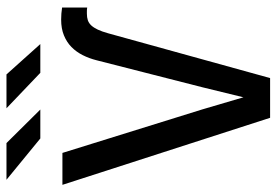

<svg xmlns="http://www.w3.org/2000/svg" viewBox="-150 -700 850 590"><g transform="rotate(-90 275.0 -405.0)"><path d="M509.8 -642.1Q518.1 -642.1 528.1 -641.4Q538.1 -640.6 546.9 -639.2V-562Q541.5 -563 536.6 -563Q531.7 -563 527.8 -563Q516.6 -563 507.8 -560.1Q499 -557.1 491.9 -549.6Q484.9 -542 479 -529.5Q473.1 -517.1 467.8 -498L330.1 0H208L2 -638.2H100.1L233.9 -208L271 -82L301.8 -208L384.8 -533.2Q390.6 -556.2 400.6 -575.9Q410.6 -595.7 425.5 -610.4Q440.4 -625 461.2 -633.5Q481.9 -642.1 509.8 -642.1ZM341.3 -810.1 434.6 -706.1H346.2L237.3 -810.1ZM130.4 -810.1 233.4 -706.1H144.5L17.6 -810.1ZM0 -638.2Z"/></g></svg>

Font: Code New Roman
Style: Regular
Weight: 400
Monospace: yes
Designer: Sam Radian
Foundry: Code New Roman
Version: Version 2.00 November 29, 2014